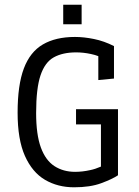

<svg xmlns="http://www.w3.org/2000/svg" viewBox="-20 -794 592 820"><path d="M296.4 5.9Q226.6 5.9 172.1 -26.1Q117.7 -58.1 86.4 -128.2Q55.2 -198.2 55.2 -313Q55.2 -430.7 81.8 -501.5Q108.4 -572.3 163.1 -604.2Q217.8 -636.2 300.3 -636.2Q338.4 -636.2 381.3 -627.4Q424.3 -618.7 466.8 -597.2V-458.5L399.9 -452.1V-554.2Q386.2 -559.6 367.7 -563.5Q335.9 -570.3 305.2 -570.3Q248 -570.3 210 -549.3Q171.9 -528.3 153.1 -472.4Q134.3 -416.5 134.3 -311.5Q134.3 -219.2 154.5 -164.1Q174.8 -108.9 212.6 -84.5Q250.5 -60.1 300.8 -60.1Q332 -60.1 364.7 -67.4Q386.7 -71.8 411.1 -82.5V-262.7H304.7V-327.6H483.9V-45.4Q459 -28.8 412.1 -11.5Q365.2 5.9 296.4 5.9ZM250 -690.4V-773.9H328.6V-690.4Z"/></svg>

Font: Anaheim Medium
Style: Regular
Weight: 500
Version: Version 2.001